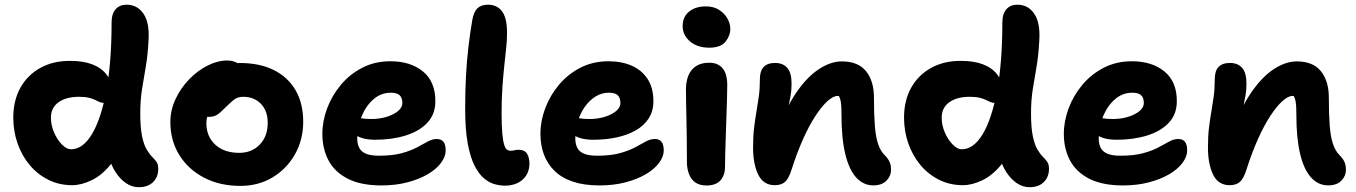

<svg xmlns="http://www.w3.org/2000/svg" viewBox="-20 -780 5776 818"><path d="M287.6 9Q232.2 9 186 -14Q139.8 -37 106.4 -77Q73 -117 54.8 -169Q36.6 -221 36.6 -279Q36.6 -352 67.1 -406.5Q97.6 -461 152.8 -491.2Q208 -521.4 280.6 -520.6Q335 -520.6 374 -505.5Q413 -490.4 434.4 -461.6Q455.8 -432.8 455.8 -390.4Q455.8 -368.6 446.2 -355.1Q436.6 -341.6 423 -341.6Q412.2 -341.6 403.6 -345.6Q395 -349.6 384.6 -354.6Q374.2 -359.6 358.4 -363.6Q342.6 -367.6 316.8 -367.6Q261.6 -367.6 229.3 -344.3Q197 -321 197 -279Q197 -246.4 210.4 -215.5Q223.8 -184.6 243.8 -164.3Q263.8 -144 282.4 -144Q332.4 -144 371.1 -207.5Q409.8 -271 432.6 -391.7Q455.4 -512.4 455.4 -683.8Q455.4 -721.2 472.6 -740.6Q489.8 -760 519 -760Q564.8 -760 590.9 -722.2Q617 -684.4 613 -611.8Q609.8 -546 601.2 -496.4Q592.6 -446.8 585.1 -400.2Q577.6 -353.6 577.6 -296.8Q577.6 -235.8 585.3 -199.4Q593 -163 604.7 -143.4Q616.4 -123.8 627.6 -112.6Q638.8 -101.4 646.5 -90.7Q654.2 -80 654.2 -61Q654.2 -25.4 631.9 -3.9Q609.6 17.6 571.6 17.6Q542.4 17.6 517 0.3Q491.6 -17 472.4 -46.6Q453.2 -76.2 443.2 -114.4Q433.2 -152.6 433.8 -194.2L518 -219.2Q495 -135 455.9 -84.9Q416.8 -34.8 371.9 -12.9Q327 9 287.6 9Z M1003.8 12Q917.2 12 849.9 -22.8Q782.6 -57.6 744.2 -119.2Q705.8 -180.8 705.8 -260Q705.8 -310.8 727.8 -357.8Q749.8 -404.8 785.6 -441.9Q821.4 -479 864.2 -500.6Q907 -522.2 947.8 -522.2Q965.4 -522.2 980.5 -516.6Q995.6 -511 1005 -499.3Q1014.4 -487.6 1014.4 -467.6Q1014.4 -432.4 999.6 -405.2Q984.8 -378 940 -362.6Q917.8 -353.2 899.6 -337.1Q881.4 -321 870.3 -299.8Q859.2 -278.6 859.2 -255.8Q859.2 -198.8 897 -163.8Q934.8 -128.8 999.2 -128.8Q1052.6 -128.8 1086.6 -163.9Q1120.6 -199 1120.6 -256.8Q1120.6 -307.4 1091.7 -337.5Q1062.8 -367.6 1016.2 -367.6Q992.6 -367.6 977.3 -355.6Q962 -343.6 942 -323.6Q927.6 -309.2 917 -299.9Q906.4 -290.6 895.5 -286.3Q884.6 -282 869.2 -282Q851.4 -282 837.7 -295.8Q824 -309.6 824 -348.6Q824 -377.4 839.6 -406.4Q855.2 -435.4 880.8 -459Q906.4 -482.6 938 -497.1Q969.6 -511.6 1001.8 -511.6Q1087 -511.6 1147.4 -481.1Q1207.8 -450.6 1239.8 -394.7Q1271.8 -338.8 1271.8 -262Q1271.8 -184.2 1236.4 -122.1Q1201 -60 1140.7 -24Q1080.4 12 1003.8 12Z M1605.4 10Q1517.6 10 1461.8 -18.5Q1406 -47 1379.7 -96.5Q1353.4 -146 1353.4 -210Q1353.4 -264 1373.8 -318.5Q1394.2 -373 1432.2 -418.5Q1470.2 -464 1523.7 -491.5Q1577.2 -519 1643.4 -519Q1728.6 -519 1781.7 -475.8Q1834.8 -432.6 1834.8 -349Q1834.8 -292.8 1800 -256.4Q1765.2 -220 1707 -202.3Q1648.8 -184.6 1578.8 -184.6Q1524.8 -184.6 1495.9 -204.4Q1467 -224.2 1467 -250.2Q1467 -264.4 1473.7 -271.5Q1480.4 -278.6 1496 -278.6Q1507 -278.6 1522 -275.8Q1537 -273 1562.8 -273Q1596.2 -273 1625.9 -281.8Q1655.6 -290.6 1674.9 -306.1Q1694.2 -321.6 1694.2 -341Q1694.2 -363 1682.9 -374Q1671.6 -385 1645.2 -385Q1603.2 -385 1571.1 -357Q1539 -329 1520.5 -284.2Q1502 -239.4 1502 -189.8Q1502 -166.6 1510.6 -150Q1519.2 -133.4 1539.5 -125Q1559.8 -116.6 1594.4 -116.6Q1652.2 -116.6 1691.3 -127.3Q1730.4 -138 1756.7 -152.2Q1783 -166.4 1802.5 -177.1Q1822 -187.8 1840.6 -187.8Q1860.4 -187.8 1869.6 -175.6Q1878.8 -163.4 1878.8 -138.8Q1878.8 -112.8 1858.9 -86.1Q1839 -59.4 1802.8 -38Q1766.6 -16.6 1716.4 -3.3Q1666.2 10 1605.4 10Z M2131.4 11Q2111.4 11 2088.1 4.9Q2064.8 -1.2 2042.4 -19.8Q2020 -38.4 2001.7 -74.4Q1983.4 -110.4 1972.6 -169.4Q1961.8 -228.4 1961.8 -317Q1961.8 -392.8 1965.3 -457.3Q1968.8 -521.8 1975.7 -580.4Q1982.6 -639 1992.2 -695Q1998.4 -730 2014.5 -745Q2030.6 -760 2058.8 -760Q2097.6 -760 2118.9 -731.7Q2140.2 -703.4 2140.2 -640.2Q2140.2 -610 2136.6 -575.9Q2133 -541.8 2128.6 -501.2Q2124.2 -460.6 2120.6 -410.5Q2117 -360.4 2117 -297Q2117 -243.2 2120 -211.4Q2123 -179.6 2127.9 -163.6Q2132.8 -147.6 2139.6 -142.7Q2146.4 -137.8 2153.8 -137.8Q2161.8 -137.8 2167.5 -138.9Q2173.2 -140 2177.6 -141Q2182 -142 2186.8 -142Q2215.2 -142 2225.4 -125.3Q2235.6 -108.6 2235.6 -83.2Q2235.6 -54 2222.1 -32.8Q2208.6 -11.6 2185.1 -0.3Q2161.6 11 2131.4 11Z M2534.4 10Q2468.6 10 2420.9 -6Q2373.2 -22 2342.6 -52Q2312 -82 2297.2 -122Q2282.4 -162 2282.4 -210Q2282.4 -264 2302.8 -318.5Q2323.2 -373 2361.2 -418.5Q2399.2 -464 2452.7 -491.5Q2506.2 -519 2572.4 -519Q2629.2 -519 2672.1 -499.8Q2715 -480.6 2739.4 -442.9Q2763.8 -405.2 2763.8 -349Q2763.8 -306.6 2743.7 -275.5Q2723.6 -244.4 2688.2 -224.4Q2652.8 -204.4 2606.7 -194.5Q2560.6 -184.6 2507.8 -184.6Q2453.8 -184.6 2424.9 -204.4Q2396 -224.2 2396 -250.2Q2396 -264.4 2402.7 -271.5Q2409.4 -278.6 2425 -278.6Q2436 -278.6 2451 -275.8Q2466 -273 2491.8 -273Q2525.2 -273 2554.9 -281.8Q2584.6 -290.6 2603.9 -306.1Q2623.2 -321.6 2623.2 -341Q2623.2 -363 2611.9 -374Q2600.6 -385 2574.2 -385Q2542.8 -385 2516.7 -368.5Q2490.6 -352 2471.2 -324.4Q2451.8 -296.8 2441.4 -261.8Q2431 -226.8 2431 -189.8Q2431 -166.6 2439.6 -150Q2448.2 -133.4 2468.5 -125Q2488.8 -116.6 2523.4 -116.6Q2581.2 -116.6 2620.3 -127.3Q2659.4 -138 2685.7 -152.2Q2712 -166.4 2731.5 -177.1Q2751 -187.8 2769.6 -187.8Q2789.4 -187.8 2798.6 -175.6Q2807.8 -163.4 2807.8 -138.8Q2807.8 -112.8 2787.9 -86.1Q2768 -59.4 2731.8 -38Q2695.6 -16.6 2645.4 -3.3Q2595.2 10 2534.4 10Z M2990.2 10.2Q2960.4 10.2 2942.3 -2.7Q2924.2 -15.6 2915.4 -38.5Q2906.6 -61.4 2906.6 -89Q2906.6 -153.6 2905.8 -198.4Q2905 -243.2 2904.5 -276.2Q2904 -309.2 2903.2 -338.2Q2902.4 -367.2 2902.4 -399.6Q2902.4 -431 2912.3 -456.8Q2922.2 -482.6 2944.5 -497.7Q2966.8 -512.8 3001.8 -512.8Q3037.2 -512.8 3057.3 -490.6Q3077.4 -468.4 3078.4 -421Q3078.4 -401.2 3077.5 -366Q3076.6 -330.8 3075.1 -288.5Q3073.6 -246.2 3072.2 -203.5Q3070.8 -160.8 3069.8 -125Q3068.8 -89.2 3068.8 -67.4Q3068.8 -34.2 3049.8 -12Q3030.8 10.2 2990.2 10.2ZM3002.2 -576.8Q2951 -576.8 2919.7 -603.6Q2888.4 -630.4 2888.4 -668.2Q2888.4 -708.8 2916.1 -730.8Q2943.8 -752.8 2987.2 -752.8Q3020.6 -752.8 3043.9 -737.8Q3067.2 -722.8 3079.3 -700.9Q3091.4 -679 3091.4 -656.8Q3091.4 -628 3070.9 -602.4Q3050.4 -576.8 3002.2 -576.8Z M3700.6 9.8Q3658.6 9.8 3628.1 -23.4Q3597.6 -56.6 3581.3 -123.5Q3565 -190.4 3565 -292.2Q3565 -316.2 3563.8 -332.5Q3562.6 -348.8 3558.8 -360.1Q3555 -371.4 3547.8 -379.6Q3540.6 -387.8 3529.2 -395Q3554.6 -394.6 3572 -390.5Q3589.4 -386.4 3598 -373.5Q3606.6 -360.6 3604.4 -332.8Q3586.8 -355.2 3575 -363.3Q3563.2 -371.4 3549.2 -371.4Q3530 -371.4 3505.5 -349.3Q3481 -327.2 3454.1 -286.1Q3427.2 -245 3401.6 -187.9Q3376 -130.8 3353.8 -61.6Q3341.4 -20.6 3325.4 -5.8Q3309.4 9 3280.8 9Q3232.4 9 3210.4 -36Q3188.4 -81 3188.4 -151Q3188.4 -200.4 3192.9 -236.9Q3197.4 -273.4 3202.9 -304.9Q3208.4 -336.4 3212.9 -369.2Q3217.4 -402 3217.4 -442.6Q3217.4 -478 3233.6 -494.9Q3249.8 -511.8 3282 -511.8Q3315.4 -511.8 3333.9 -491.1Q3352.4 -470.4 3352.4 -423.4Q3352.4 -394.2 3348.1 -371.1Q3343.8 -348 3338.5 -322.1Q3333.2 -296.2 3329.2 -258.9Q3325.2 -221.6 3326 -165L3289.2 -208.2Q3323.2 -311.8 3369.2 -380.6Q3415.2 -449.4 3466.6 -483.9Q3518 -518.4 3566.8 -518.4Q3636.2 -518.4 3669.8 -476.5Q3703.4 -434.6 3703.4 -364.4Q3703.4 -294 3707.1 -245.5Q3710.8 -197 3720.9 -167Q3731 -137 3748.4 -119.6Q3762.2 -106.2 3769.2 -91.9Q3776.2 -77.6 3776.2 -55.6Q3776.2 -30.4 3756.7 -10.3Q3737.2 9.8 3700.6 9.8Z M4082.6 9Q4027.2 9 3981 -14Q3934.8 -37 3901.4 -77Q3868 -117 3849.8 -169Q3831.6 -221 3831.6 -279Q3831.6 -352 3862.1 -406.5Q3892.6 -461 3947.8 -491.2Q4003 -521.4 4075.6 -520.6Q4130 -520.6 4169 -505.5Q4208 -490.4 4229.4 -461.6Q4250.8 -432.8 4250.8 -390.4Q4250.8 -368.6 4241.2 -355.1Q4231.6 -341.6 4218 -341.6Q4207.2 -341.6 4198.6 -345.6Q4190 -349.6 4179.6 -354.6Q4169.2 -359.6 4153.4 -363.6Q4137.6 -367.6 4111.8 -367.6Q4056.6 -367.6 4024.3 -344.3Q3992 -321 3992 -279Q3992 -246.4 4005.4 -215.5Q4018.8 -184.6 4038.8 -164.3Q4058.8 -144 4077.4 -144Q4127.4 -144 4166.1 -207.5Q4204.8 -271 4227.6 -391.7Q4250.4 -512.4 4250.4 -683.8Q4250.4 -721.2 4267.6 -740.6Q4284.8 -760 4314 -760Q4359.8 -760 4385.9 -722.2Q4412 -684.4 4408 -611.8Q4404.8 -546 4396.2 -496.4Q4387.6 -446.8 4380.1 -400.2Q4372.6 -353.6 4372.6 -296.8Q4372.6 -235.8 4380.3 -199.4Q4388 -163 4399.7 -143.4Q4411.4 -123.8 4422.6 -112.6Q4433.8 -101.4 4441.5 -90.7Q4449.2 -80 4449.2 -61Q4449.2 -37.4 4439 -19.6Q4428.8 -1.8 4410.5 7.9Q4392.2 17.6 4366.6 17.6Q4337.4 17.6 4312 0.3Q4286.6 -17 4267.4 -46.6Q4248.2 -76.2 4238.2 -114.4Q4228.2 -152.6 4228.8 -194.2L4313 -219.2Q4290 -135 4250.9 -84.9Q4211.8 -34.8 4166.9 -12.9Q4122 9 4082.6 9Z M4764.4 10Q4676.6 10 4620.8 -18.5Q4565 -47 4538.7 -96.5Q4512.4 -146 4512.4 -210Q4512.4 -264 4532.8 -318.5Q4553.2 -373 4591.2 -418.5Q4629.2 -464 4682.7 -491.5Q4736.2 -519 4802.4 -519Q4887.6 -519 4940.7 -475.8Q4993.8 -432.6 4993.8 -349Q4993.8 -292.8 4959 -256.4Q4924.2 -220 4866 -202.3Q4807.8 -184.6 4737.8 -184.6Q4683.8 -184.6 4654.9 -204.4Q4626 -224.2 4626 -250.2Q4626 -264.4 4632.7 -271.5Q4639.4 -278.6 4655 -278.6Q4666 -278.6 4681 -275.8Q4696 -273 4721.8 -273Q4755.2 -273 4784.9 -281.8Q4814.6 -290.6 4833.9 -306.1Q4853.2 -321.6 4853.2 -341Q4853.2 -363 4841.9 -374Q4830.6 -385 4804.2 -385Q4762.2 -385 4730.1 -357Q4698 -329 4679.5 -284.2Q4661 -239.4 4661 -189.8Q4661 -166.6 4669.6 -150Q4678.2 -133.4 4698.5 -125Q4718.8 -116.6 4753.4 -116.6Q4811.2 -116.6 4850.3 -127.3Q4889.4 -138 4915.7 -152.2Q4942 -166.4 4961.5 -177.1Q4981 -187.8 4999.6 -187.8Q5019.4 -187.8 5028.6 -175.6Q5037.8 -163.4 5037.8 -138.8Q5037.8 -112.8 5017.9 -86.1Q4998 -59.4 4961.8 -38Q4925.6 -16.6 4875.4 -3.3Q4825.2 10 4764.4 10Z M5638.6 9.8Q5596.6 9.8 5566.1 -23.4Q5535.6 -56.6 5519.3 -123.5Q5503 -190.4 5503 -292.2Q5503 -316.2 5501.8 -332.5Q5500.6 -348.8 5496.8 -360.1Q5493 -371.4 5485.8 -379.6Q5478.6 -387.8 5467.2 -395Q5492.6 -394.6 5510 -390.5Q5527.4 -386.4 5536 -373.5Q5544.6 -360.6 5542.4 -332.8Q5524.8 -355.2 5513 -363.3Q5501.2 -371.4 5487.2 -371.4Q5468 -371.4 5443.5 -349.3Q5419 -327.2 5392.1 -286.1Q5365.2 -245 5339.6 -187.9Q5314 -130.8 5291.8 -61.6Q5279.4 -20.6 5263.4 -5.8Q5247.4 9 5218.8 9Q5170.4 9 5148.4 -36Q5126.4 -81 5126.4 -151Q5126.4 -200.4 5130.9 -236.9Q5135.4 -273.4 5140.9 -304.9Q5146.4 -336.4 5150.9 -369.2Q5155.4 -402 5155.4 -442.6Q5155.4 -478 5171.6 -494.9Q5187.8 -511.8 5220 -511.8Q5253.4 -511.8 5271.9 -491.1Q5290.4 -470.4 5290.4 -423.4Q5290.4 -394.2 5286.1 -371.1Q5281.8 -348 5276.5 -322.1Q5271.2 -296.2 5267.2 -258.9Q5263.2 -221.6 5264 -165L5227.2 -208.2Q5261.2 -311.8 5307.2 -380.6Q5353.2 -449.4 5404.6 -483.9Q5456 -518.4 5504.8 -518.4Q5574.2 -518.4 5607.8 -476.5Q5641.4 -434.6 5641.4 -364.4Q5641.4 -294 5645.1 -245.5Q5648.8 -197 5658.9 -167Q5669 -137 5686.4 -119.6Q5700.2 -106.2 5707.2 -91.9Q5714.2 -77.6 5714.2 -55.6Q5714.2 -30.4 5694.7 -10.3Q5675.2 9.8 5638.6 9.8Z"/></svg>

Font: Shantell Sans Light
Style: Regular
Weight: 300
Designer: Stephen Nixon, Anya Danilova, Shantell Martin
Foundry: Arrow Type
Version: Version 1.011;[c5ecc13dd]